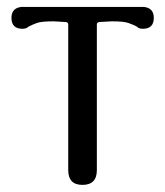

<svg xmlns="http://www.w3.org/2000/svg" viewBox="-20 -520 465 540"><path d="M385.3 -500.5Q412.6 -497.1 412.6 -469.7Q412.6 -439 381.3 -439Q374.5 -439 368.2 -441.9Q368.2 -445.3 341.8 -455.1Q329.6 -460 294.4 -460L258.3 -458Q252.4 -456.5 252.4 -451.2V-41.5Q252.4 0 211.9 0Q171.9 0 171.9 -41.5V-451.2Q171.9 -456.5 166 -458L130.4 -460Q95.2 -460 83 -455.1Q56.6 -444.8 56.6 -441.9Q50.3 -439 43.5 -439Q12.2 -439 12.2 -469.7Q12.2 -497.1 39.6 -500.5Z"/></svg>

Font: inglobal
Style: Regular
Weight: 400
Designer: Andrey Kochetov, Denis Davydov, Evgeny Yurtaev
Foundry: inglobal
Version: Version 1.00 September 25, 2014, initial release